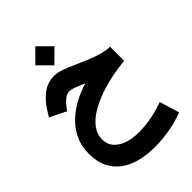

<svg xmlns="http://www.w3.org/2000/svg" viewBox="-298 -835 1295 1295"><g transform="rotate(-45 349.5 -188.0)"><path d="M296.9 -714.4 388.2 -623 296.9 -532.2 206.1 -623ZM651.4 -356 650.9 -221.2Q593.3 -216.3 527.6 -203.1Q461.9 -189.9 398.9 -168Q335.9 -146 284.2 -114.5Q232.4 -83 201.7 -42Q170.9 -1 170.9 50.8Q170.9 96.2 199 127.4Q227.1 158.7 273.9 174.6Q320.8 190.4 377 190.4Q448.2 190.4 511.7 177Q575.2 163.6 624.5 145L667.5 286.6Q599.1 313.5 526.6 325.4Q454.1 337.4 384.8 337.4Q313.5 337.4 251 321.8Q188.5 306.2 140.9 272.2Q93.3 238.3 66.2 184.3Q39.1 130.4 39.1 53.7Q39.1 -18.6 66.2 -76.2Q93.3 -133.8 139.2 -177.2Q185.1 -220.7 241.9 -251Q298.8 -281.2 358.4 -299.3Q315.4 -317.9 287.6 -327.9Q259.8 -337.9 247.1 -337.9Q221.2 -337.9 200.2 -321.5Q179.2 -305.2 166.5 -288.6L138.2 -252.9L22.5 -309.6L46.9 -349.6Q81.5 -406.7 131.3 -445.3Q181.2 -483.9 247.6 -483.9Q275.4 -483.9 312 -471.2Q348.6 -458.5 391.1 -439.5Q433.6 -420.4 478.5 -401.4Q523.4 -382.3 567.4 -369.4Q611.3 -356.4 651.4 -356Z"/></g></svg>

Font: Vazirmatn UI Black
Style: Regular
Weight: 900
Designer: Saber Rastikerdar
Foundry: Saber Rastikerdar
Version: Version 33.003